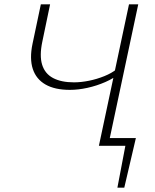

<svg xmlns="http://www.w3.org/2000/svg" viewBox="-20 -678 720 893"><path d="M478 0 485 -36H612L586 0ZM526 195 570 -36H612L558 195ZM440 0 580 -658H623L483 0ZM305 -260Q235 -260 191.5 -285Q148 -310 132.5 -357.5Q117 -405 131 -473L170 -658H213L177 -485Q163 -419 176 -377Q189 -335 227 -315Q265 -295 324 -295Q357 -295 394 -302.5Q431 -310 465.5 -324Q500 -338 522 -356L537 -337Q510 -314 470 -296.5Q430 -279 387 -269.5Q344 -260 305 -260Z"/></svg>

Font: Ysabeau Office ExtraLight
Style: Italic
Weight: 250
Italic angle: -12°
Designer: Christian Thalmann (Catharsis Fonts)
Version: Version 2.001;gftools[0.9.30]; featfreeze: tnum,lnum,ss02